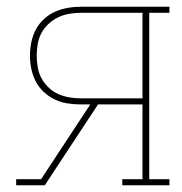

<svg xmlns="http://www.w3.org/2000/svg" viewBox="-20 -550 540 570"><path d="M28 0V-18H102L248 -240H220Q200 -240 180.5 -243Q161 -246 143 -254.5Q125 -263 110 -277Q95 -291 86 -308.5Q77 -326 73 -345.5Q69 -365 69 -385Q69 -405 73 -424.5Q77 -444 86 -461.5Q95 -479 110 -493Q125 -507 143 -515Q161 -523 180.5 -526.5Q200 -530 220 -530H483V-512H423V-18H483V0H343V-18H403V-240H271L113 0ZM220 -258H403V-512H220Q203 -512 185.5 -509Q168 -506 152.5 -498.5Q137 -491 124 -479Q111 -467 103 -452Q95 -437 92 -419.5Q89 -402 89 -385Q89 -368 92 -350.5Q95 -333 103 -318Q111 -303 124 -290.5Q137 -278 152.5 -271Q168 -264 185.5 -261Q203 -258 220 -258Z"/></svg>

Font: Iosevka Slab Thin
Style: Regular
Weight: 100
Monospace: yes
Designer: Belleve Invis
Foundry: Belleve Invis
Version: Version 11.1.0; ttfautohint (v1.8.3)